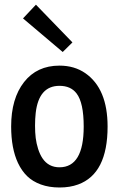

<svg xmlns="http://www.w3.org/2000/svg" viewBox="-20 -811 519 840"><path d="M80.6 -730.5 137.2 -790.5 296.9 -625.5 254.4 -583.5ZM136.2 -316.9Q133.3 -291 133.3 -261.2Q133.3 -231.4 136.2 -207.5Q139.2 -183.6 146.7 -159.7Q154.3 -135.7 166 -118.2Q192.4 -79.1 240.2 -79.1Q346.2 -79.1 346.2 -257.3Q346.2 -361.8 314.9 -402.3Q289.6 -435.5 240.2 -435.5Q149.9 -435.5 136.2 -316.9ZM28.8 -257.8Q28.8 -379.9 85.2 -451.9Q141.6 -523.9 240.2 -523.9Q305.7 -523.9 353.5 -490.7Q450.7 -422.9 450.7 -257.3Q450.7 -50.8 321.8 -3.9Q286.1 9.3 240.5 9.3Q194.8 9.3 158.7 -3.9Q122.6 -17.1 98.6 -40.5Q74.7 -64 58.6 -98.1Q28.8 -161.6 28.8 -257.8Z"/></svg>

Font: News Cycle
Style: Bold
Weight: 700
Version: Version 0.5.1